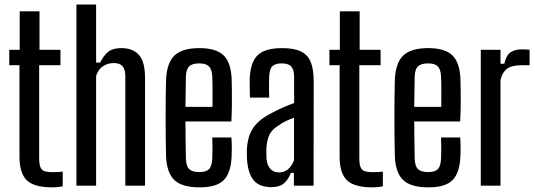

<svg xmlns="http://www.w3.org/2000/svg" viewBox="-20 -820 2365 848"><path d="M211.5 7.5Q130.5 7.5 98.2 -24Q66 -55.5 66 -128V-532H21V-600H67V-770H154.5V-600H247V-532H153V-119Q153 -85.5 163.8 -72.5Q174.5 -59.5 212.5 -59.5Q226 -59.5 235.5 -60.2Q245 -61 257 -62V2.5Q247 5 235.2 6.2Q223.5 7.5 211.5 7.5Z M317.5 0V-800H404.5V-543.5H422Q438.5 -576 458.5 -591.8Q478.5 -607.5 516.5 -607.5Q567 -607.5 593.8 -577.2Q620.5 -547 620.5 -476.5V0H533.5V-483Q533.5 -514 521 -527.8Q508.5 -541.5 482.5 -541.5Q456.5 -541.5 435.2 -527.8Q414 -514 404.5 -485V0Z M861.5 7.5Q785 7.5 751 -24Q717 -55.5 713.5 -128Q712.5 -163 712 -206.8Q711.5 -250.5 711.5 -298Q711.5 -345.5 712 -390.2Q712.5 -435 713.5 -470.5Q717.5 -544.5 751.8 -576Q786 -607.5 860.5 -607.5Q933.5 -607.5 966.5 -576.5Q999.5 -545.5 1003 -474Q1003.5 -459.5 1004 -430Q1004.5 -400.5 1004.2 -362.2Q1004 -324 1002 -283.5H799Q799 -244.5 799.8 -204.2Q800.5 -164 801 -120Q802 -86 815.8 -73Q829.5 -60 860.5 -60Q890.5 -60 903.2 -73Q916 -86 917.5 -120Q918.5 -136.5 918.5 -160.2Q918.5 -184 917.5 -213H1002Q1003.5 -195 1003.8 -171Q1004 -147 1003 -128Q999.5 -55.5 967.8 -24Q936 7.5 861.5 7.5ZM799 -348H918.5Q918.5 -376 918.8 -403.2Q919 -430.5 918.5 -451.5Q918 -472.5 917.5 -482.5Q916 -513.5 903 -526.8Q890 -540 860.5 -540Q829 -540 815.5 -526.8Q802 -513.5 801 -482.5Q800.5 -446 800 -413Q799.5 -380 799 -348Z M1179.5 6.5Q1126.5 6.5 1101.2 -22.8Q1076 -52 1071 -114Q1070.5 -126 1070.2 -139Q1070 -152 1070.5 -163.5Q1073 -200 1084 -228.2Q1095 -256.5 1119.2 -279.8Q1143.5 -303 1185 -323.5Q1207.5 -335.5 1231 -345.8Q1254.5 -356 1279 -365V-480Q1279 -511 1267 -525.5Q1255 -540 1223.5 -540Q1196 -540 1183.2 -527.8Q1170.5 -515.5 1169 -482.5Q1168.5 -472 1168.2 -455Q1168 -438 1168.2 -420Q1168.5 -402 1169 -389H1084Q1083.5 -405 1083 -429.8Q1082.5 -454.5 1083 -474Q1085 -521 1099.5 -550.5Q1114 -580 1144.8 -593.8Q1175.5 -607.5 1226 -607.5Q1279 -607.5 1309.5 -592.5Q1340 -577.5 1352.8 -545.2Q1365.5 -513 1365.5 -461.5L1365 0H1278V-56.5H1265Q1252.5 -25.5 1233.2 -9.5Q1214 6.5 1179.5 6.5ZM1211.5 -58.5Q1235.5 -58.5 1252.2 -72.5Q1269 -86.5 1278.5 -112V-300Q1261 -294 1243.2 -285.5Q1225.5 -277 1205 -262.5Q1177 -244 1167.5 -219.5Q1158 -195 1156.5 -163.5Q1156.5 -154 1156.5 -142.8Q1156.5 -131.5 1157 -120.5Q1159.5 -90.5 1173.8 -74.5Q1188 -58.5 1211.5 -58.5Z M1625.5 7.5Q1544.5 7.5 1512.2 -24Q1480 -55.5 1480 -128V-532H1435V-600H1481V-770H1568.5V-600H1661V-532H1567V-119Q1567 -85.5 1577.8 -72.5Q1588.5 -59.5 1626.5 -59.5Q1640 -59.5 1649.5 -60.2Q1659 -61 1671 -62V2.5Q1661 5 1649.2 6.2Q1637.5 7.5 1625.5 7.5Z M1872 7.5Q1795.5 7.5 1761.5 -24Q1727.5 -55.5 1724 -128Q1723 -163 1722.5 -206.8Q1722 -250.5 1722 -298Q1722 -345.5 1722.5 -390.2Q1723 -435 1724 -470.5Q1728 -544.5 1762.2 -576Q1796.5 -607.5 1871 -607.5Q1944 -607.5 1977 -576.5Q2010 -545.5 2013.5 -474Q2014 -459.5 2014.5 -430Q2015 -400.5 2014.8 -362.2Q2014.5 -324 2012.5 -283.5H1809.5Q1809.5 -244.5 1810.2 -204.2Q1811 -164 1811.5 -120Q1812.5 -86 1826.2 -73Q1840 -60 1871 -60Q1901 -60 1913.8 -73Q1926.5 -86 1928 -120Q1929 -136.5 1929 -160.2Q1929 -184 1928 -213H2012.5Q2014 -195 2014.2 -171Q2014.5 -147 2013.5 -128Q2010 -55.5 1978.2 -24Q1946.5 7.5 1872 7.5ZM1809.5 -348H1929Q1929 -376 1929.2 -403.2Q1929.5 -430.5 1929 -451.5Q1928.5 -472.5 1928 -482.5Q1926.5 -513.5 1913.5 -526.8Q1900.5 -540 1871 -540Q1839.5 -540 1826 -526.8Q1812.5 -513.5 1811.5 -482.5Q1811 -446 1810.5 -413Q1810 -380 1809.5 -348Z M2103.5 0V-600H2190.5V-538.5H2207.5Q2215 -574.5 2234 -588.2Q2253 -602 2284.5 -602Q2294 -602 2303.5 -601.5Q2313 -601 2319 -600.5V-532H2285.5Q2240 -532 2219 -516Q2198 -500 2190.5 -466.5V0Z"/></svg>

Font: Big Shoulders Display Thin SemiBold
Style: Regular
Weight: 600
Version: Version 2.002